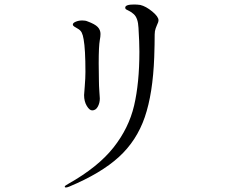

<svg xmlns="http://www.w3.org/2000/svg" viewBox="-20 -789 1040 854"><path d="M268 41Q268 37 285 28Q416 -46 484.5 -132.5Q553 -219 576.5 -319.5Q600 -420 600 -559Q600 -601 596 -665Q594 -709 575 -726Q564 -736 554 -740.5Q544 -745 540.5 -747.5Q537 -750 537 -755Q537 -769 576 -769Q590 -769 604 -767Q629 -761 657 -738Q685 -715 685 -699Q685 -691 678 -677Q677 -675 672.5 -663Q668 -651 668 -636Q668 -593 666 -535Q660 -373 624 -268Q588 -163 508.5 -90.5Q429 -18 288 41Q278 45 273 45Q268 45 268 41ZM354 -366Q354 -369 357 -405.5Q360 -442 360 -469Q360 -570 352 -614Q349 -633 343.5 -644Q338 -655 325 -662Q316 -667 310 -671Q304 -675 304 -680Q304 -687 317 -692.5Q330 -698 346 -698Q360 -698 369 -694Q402 -682 414.5 -669Q427 -656 427 -638Q427 -626 424 -611Q419 -584 419 -507L420 -429Q420 -409 422 -381Q424 -357 424 -351Q424 -331 415 -314.5Q406 -298 390 -298Q378 -298 366 -318Q354 -338 354 -366Z"/></svg>

Font: Shippori Mincho B1
Style: Regular
Weight: 400
Designer: FONTDASU
Foundry: FONTDASU / Google Inc. / but / Adobe
Version: Version 3.110; ttfautohint (v1.8.3)